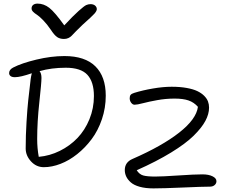

<svg xmlns="http://www.w3.org/2000/svg" viewBox="-20 -984 1264 1069"><path d="M483.9 -960.9Q500 -960.9 509.5 -952.9Q519 -944.8 519 -933.1Q519 -922.9 505.6 -907.7Q492.2 -892.6 439.9 -846.2Q421.9 -829.6 403.8 -810.8Q385.7 -792 378.7 -784.7Q371.6 -777.3 360.8 -772.2Q350.1 -767.1 335.9 -767.1Q313.5 -767.1 298.1 -777.6Q282.7 -788.1 263.2 -817.9Q242.2 -849.1 220.2 -871.6Q198.2 -894 185.3 -902.1Q172.4 -910.2 164.1 -918.7Q155.8 -927.2 155.8 -937Q155.8 -949.7 164.8 -956.8Q173.8 -963.9 189 -963.9Q224.1 -963.9 254.4 -940.4Q284.7 -917 337.9 -842.8Q387.7 -896.5 418 -923.3Q448.2 -950.2 459.7 -955.6Q471.2 -960.9 483.9 -960.9ZM224.1 -53.2Q182.1 -53.2 152.6 -85.4Q123 -117.7 123 -157.2Q123 -231 127.7 -305.7Q132.3 -380.4 137 -423.6Q141.6 -466.8 150.9 -544.9Q152.8 -559.1 157.2 -576.2Q93.8 -554.2 63 -554.2Q46.9 -554.2 38.8 -560.5Q30.8 -566.9 30.8 -577.1Q30.8 -596.2 53.2 -607.9Q100.1 -632.3 182.4 -652.1Q264.6 -671.9 338.9 -671.9Q453.1 -671.9 511 -614.7Q568.8 -557.6 568.8 -451.2Q568.8 -383.3 547.4 -320.1Q525.9 -256.8 490.2 -209.2Q454.6 -161.6 409.9 -126Q365.2 -90.3 317.1 -71.8Q269 -53.2 224.1 -53.2ZM187 -210Q187 -158.7 195.8 -110.8Q256.8 -116.2 312.7 -143.8Q368.7 -171.4 410.9 -215.3Q453.1 -259.3 478 -320.3Q502.9 -381.3 502.9 -449.2Q502.9 -527.8 466.6 -567.4Q430.2 -606.9 346.2 -606.9Q266.6 -606.9 200.2 -587.9Q210.9 -575.7 210.9 -549.8Q210.9 -523.4 199 -414.6Q187 -305.7 187 -210ZM834 64.9Q790 64.9 757.8 55.9Q725.6 46.9 708.3 31.5Q690.9 16.1 682.9 -1Q674.8 -18.1 674.8 -37.1Q674.8 -80.6 717.8 -99.1Q882.3 -170.9 977.8 -245.8Q1073.2 -320.8 1082 -389.2Q1059.6 -414.6 1029.5 -424.8Q999.5 -435.1 952.1 -435.1Q902.8 -435.1 855.7 -426.5Q808.6 -418 776.1 -409.4Q743.7 -400.9 729 -400.9Q718.8 -400.9 710.4 -411.9Q702.1 -422.9 702.1 -437Q702.1 -449.7 707.5 -456.1Q712.9 -462.4 727.1 -466.8Q773.9 -481.4 831.1 -491.2Q888.2 -501 936 -501Q982.4 -501 1019 -494.4Q1055.7 -487.8 1078.6 -476.8Q1101.6 -465.8 1116.7 -450.7Q1131.8 -435.5 1137.9 -419.4Q1144 -403.3 1144 -384.8Q1144 -349.1 1123.5 -310.8Q1103 -272.5 1058.1 -228.3Q1013.2 -184.1 932.6 -134.8Q852.1 -85.4 741.2 -36.1Q755.9 -13.2 777.3 -7.1Q798.8 -1 844.2 -1Q883.3 -1 973.4 -7.1Q1063.5 -13.2 1106.9 -13.2Q1141.6 -13.2 1163.3 -2.4Q1185.1 8.3 1185.1 24.9Q1185.1 37.6 1175 46.4Q1165 55.2 1148.9 55.2Q1108.4 55.2 997.6 60.1Q886.7 64.9 834 64.9Z"/></svg>

Font: Shantell Sans Irregular Bouncy
Style: Regular
Weight: 300
Designer: Stephen Nixon, Anya Danilova, Shantell Martin
Foundry: Arrow Type
Version: Version 1.006;[9816181b4]